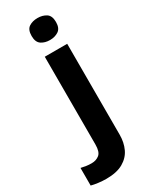

<svg xmlns="http://www.w3.org/2000/svg" viewBox="-317 -813 874 1105"><g transform="rotate(-30 120.5 -260.0)"><path d="M34 240Q9 240 -18.5 236.5Q-46 233 -64 228V111Q-46 115 -30 117.5Q-14 120 6 120Q36 120 57 103Q78 86 78 37V-546H227V59Q227 109 208 150Q189 191 146.5 215.5Q104 240 34 240ZM72 -687Q72 -729 95.5 -744.5Q119 -760 153 -760Q186 -760 210 -744.5Q234 -729 234 -687Q234 -646 210 -630Q186 -614 153 -614Q119 -614 95.5 -630Q72 -646 72 -687Z"/></g></svg>

Font: Noto Sans Bamum
Style: Regular
Weight: 400
Designer: Monotype Design Team
Foundry: Monotype Imaging Inc.
Version: Version 2.001